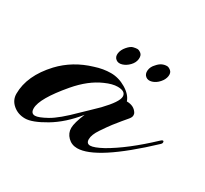

<svg xmlns="http://www.w3.org/2000/svg" viewBox="-100 -538 726 681"><g transform="rotate(30 263.5 -197.5)"><path d="M371 -385Q387 -404 409 -404Q416 -404 424.5 -397Q433 -390 431 -375.5Q429 -361 417 -347.5Q405 -334 390 -329.5Q375 -325 365 -333Q355 -341 356.5 -356.5Q358 -372 371 -385ZM235 -356Q237 -371 249 -385Q261 -399 271 -401.5Q281 -404 287.5 -404Q294 -404 302.5 -397.5Q311 -391 309.5 -375.5Q308 -360 295.5 -347Q283 -334 268 -329.5Q253 -325 243 -333Q233 -341 235 -356ZM364 -42Q434 -82 519 -162Q529 -172 532 -165Q532 -164 532 -161Q532 -158 528 -154Q356 8 278 8Q255 8 239.5 -7.5Q224 -23 224 -44Q224 -65 242 -108Q197 -52 145.5 -21.5Q94 9 65 9Q36 9 15.5 -8.5Q-5 -26 -5 -52Q-5 -126 61 -197Q111 -250 185 -272Q218 -283 249.5 -283Q281 -283 310.5 -265.5Q340 -248 348 -224Q378 -224 391 -202Q393 -199 393 -192Q393 -185 385.5 -176Q378 -167 367 -154Q356 -141 344.5 -126Q333 -111 315.5 -85Q298 -59 298 -41Q298 -23 313.5 -23Q329 -23 364 -42ZM294 -253Q273 -253 244 -240Q193 -218 147 -164Q74 -78 74 -38Q74 -17 91 -17Q105 -17 137.5 -35Q170 -53 223 -106Q226 -109 246 -128Q266 -147 280 -161Q327 -210 327 -231.5Q327 -253 294 -253Z"/></g></svg>

Font: Arizonia
Style: Regular
Weight: 400
Designer: Robert E. Leuschke
Foundry: Robert E. Leuschke
Version: Version 1.003